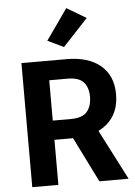

<svg xmlns="http://www.w3.org/2000/svg" viewBox="-64 -1049 768 1096"><g transform="rotate(-5 320.0 -500.5)"><path d="M75.7 0V-710.9H334.7Q459.2 -710.9 528.8 -652.1Q598.4 -593.3 598.4 -486.6Q598.4 -379.2 528.4 -318.6Q458.5 -258.1 334.5 -258.1H225.3V0ZM225.3 -368.4H329.6Q395 -368.4 421.9 -400Q448.7 -431.6 449 -485.4Q449 -538.6 422 -569Q395 -599.4 329.6 -599.4H225.3ZM460.2 0 297.4 -327.9 455.3 -335 627.7 0ZM234.1 -825 357.9 -1001.2 469.5 -935.1 325.9 -781.2Z"/></g></svg>

Font: RobotoFlex
Style: Regular
Weight: 400
Designer: Berlow after Robertson
Foundry: Google
Version: Version 2.136